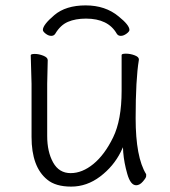

<svg xmlns="http://www.w3.org/2000/svg" viewBox="-20 -679 630 712"><path d="M485 8Q464 8 452 -34Q440 -76 437 -114L436 -133L428 -116Q401 -62 351.5 -24.5Q302 13 244 13Q186 13 155 -13Q97 -60 97 -171V-368L94 -474Q94 -479 109 -479Q124 -479 140.5 -472.5Q157 -466 157 -456L155 -368V-175Q155 -116 177 -76.5Q199 -37 242 -37Q285 -37 326.5 -71Q368 -105 399.5 -169.5Q431 -234 431 -342V-475Q431 -480 447 -480Q463 -480 479 -474Q495 -468 495 -459V-457Q483 -385 483 -240.5Q483 -96 522 -33Q522 -31 522 -25.5Q522 -20 510 -6Q498 8 485 8ZM185 -554Q180 -546 170 -546Q160 -546 149.5 -554Q139 -562 139 -568Q139 -587 181.5 -623Q224 -659 297.5 -659Q371 -659 420 -618Q460 -586 460 -568Q460 -562 449 -554Q438 -546 428 -546Q418 -546 413 -554Q381 -610 299 -610Q260 -610 232 -598Q204 -586 185 -554Z"/></svg>

Font: LXGW WenKai TC Light
Style: Regular
Weight: 300
Designer: LXGW / Fontworks Inc.
Foundry: LXGW / Fontworks Inc.
Version: Version 1.330